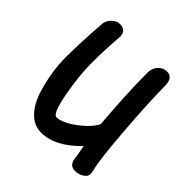

<svg xmlns="http://www.w3.org/2000/svg" viewBox="-139 -567 679 679"><g transform="rotate(45 200.0 -228.0)"><path d="M113 -440Q107 -362 107 -299.5Q107 -237 122 -156.5Q137 -76 155 -76Q182 -76 223.5 -106Q265 -136 283 -169Q271 -313 271 -416Q271 -437 284.5 -452Q298 -467 317 -467Q348 -467 348 -425Q348 -354 358.5 -214Q369 -74 380 -36Q382 -28 382 -17.5Q382 -7 368.5 2.5Q355 12 333.5 12Q312 12 305 -12Q303 -32 295 -72Q225 1 154 1Q121 1 95 -24Q69 -49 54 -92Q28 -175 28 -248Q28 -321 36 -428Q40 -445 53 -456.5Q66 -468 79.5 -468Q93 -468 100.5 -463Q108 -458 109.5 -454Q111 -450 113 -440Z"/></g></svg>

Font: Patrick Hand
Style: Regular
Weight: 400
Designer: Patrick Wagesreiter
Foundry: Patrick Wagesreiter
Version: Version 1.003;PS 001.003;hotconv 1.0.70;makeotf.lib2.5.58329